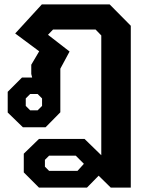

<svg xmlns="http://www.w3.org/2000/svg" viewBox="-20 -578 679 872"><path d="M88 205V120L157 53H364L440 127V-417L414 -444H221L198 -420L296 -344L254 -266V-68L187 0H84L15 -67V-161L80 -226H126L122 -242V-284L158 -345L49 -426L170 -558H478L574 -461V274H483L428 220L375 274H157ZM151 -77 171 -97V-131L151 -151H117L97 -131V-97L117 -77ZM332 198 361 166 324 129H203L184 148V179L203 198Z"/></svg>

Font: Chakra Petch
Style: Bold
Weight: 700
Designer: Katatrad Aksorn Co.,Ltd.
Foundry: Cadson Demak Co.,Ltd.
Version: Version 1.000; ttfautohint (v1.6)